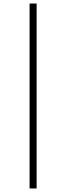

<svg xmlns="http://www.w3.org/2000/svg" viewBox="-20 -878 358 1093"><path d="M148.4 194.8V-857.9H188.5V194.8Z"/></svg>

Font: PlayfairDisplaySC-Italic
Style: Italic
Weight: 400
Italic angle: -14°
Designer: Claus Eggers Sørensen
Foundry: Claus Eggers Sørensen
Version: Version 1.004;PS 001.004;hotconv 1.0.70;makeotf.lib2.5.58329